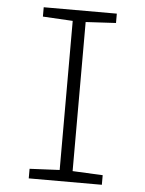

<svg xmlns="http://www.w3.org/2000/svg" viewBox="-52 -756 604 798"><g transform="rotate(5 250.0 -357.0)"><path d="M98 0V-40L223 -46V-668L98 -675V-714H403V-675L277 -668V-46L403 -40V0Z"/></g></svg>

Font: Noto Sans Mono ExtraCondensed Light
Style: Regular
Weight: 300
Width: 2
Designer: Monotype Design Team
Foundry: Monotype Imaging Inc.
Version: Version 2.014; ttfautohint (v1.8.4.7-5d5b)